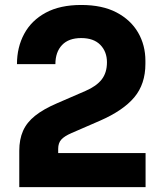

<svg xmlns="http://www.w3.org/2000/svg" viewBox="-20 -772 672 792"><path d="M59.5 0V-150Q59.5 -197 75 -232.1Q90.5 -267.2 124.9 -294.6Q159.2 -322 215.2 -346L332.8 -397Q377.5 -416.2 399.4 -444.1Q421.2 -472 421.2 -515Q421.2 -558.8 393.9 -586.9Q366.5 -615 315 -615Q263 -615 235.8 -586.1Q208.5 -557.2 208.5 -507.5H50Q50 -577.2 79.9 -632.5Q109.8 -687.8 168.6 -719.6Q227.5 -751.5 315 -751.5Q401.8 -751.5 460.5 -720.8Q519.2 -690 549.5 -637.9Q579.8 -585.8 579.8 -521.2V-508.8Q579.8 -425.2 533.9 -370.5Q488 -315.8 392.2 -274L274.8 -223Q245.2 -210.2 232.6 -196Q220 -181.8 220 -158V-108L181.2 -140.5H580.5V0Z"/></svg>

Font: SVN-Sora Variable
Style: Regular
Weight: 400
Designer: Jonathan Barnbrook, Julián Moncada
Foundry: Barnbrook Fonts
Version: Version 2.000 - Viet hoa boi STYLEno.1 Fonts